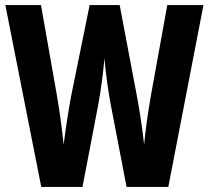

<svg xmlns="http://www.w3.org/2000/svg" viewBox="-20 -734 820 754"><path d="M779 -714H637L573 -361C562 -298 551 -224 546 -166C539 -231 527 -308 517 -360L450 -714H332L260 -360C251 -312 238 -233 230 -166C224 -226 213 -305 203 -362L141 -714H1L142 0H304L367 -329C377 -384 386 -455 390 -505C396 -439 405 -377 414 -328L477 0H641Z"/></svg>

Font: Noto Sans Oriya ExtCond Bold
Style: Bold
Weight: 700
Width: 2
Designer: Amélie Bonet and Sol Matas
Foundry: Google LLC
Version: Version 2.006